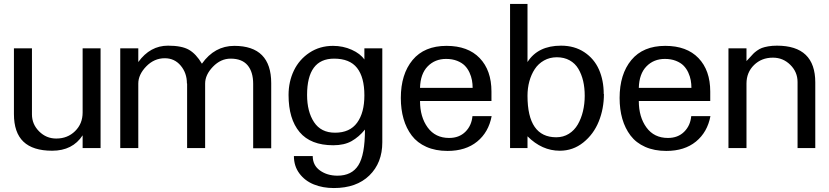

<svg xmlns="http://www.w3.org/2000/svg" viewBox="-20 -742 4155 962"><path d="M261.2 -47.9H262.2Q318.4 -47.9 356.2 -85Q394 -122.1 394 -178.2V-500H483.9V0H394V-64Q343.8 13.2 241.2 13.2Q145 13.2 97.4 -32.2Q49.8 -77.6 49.8 -170.9V-500H140.1V-168.9Q140.1 -119.6 176 -83.7Q211.9 -47.9 261.2 -47.9Z M917.5 -323.2 916.5 -324.2Q916.5 -376 885.5 -413.1Q854.5 -450.2 805.7 -450.2Q752.4 -450.2 712.6 -409.2Q672.9 -368.2 672.9 -323.2V0H582.5V-500H672.9V-431.2Q732.4 -513.2 821.8 -513.2Q890.6 -513.2 926.5 -492.7Q962.4 -472.2 991.7 -422.9Q1055.2 -512.2 1153.8 -512.2Q1338.9 -512.2 1338.9 -325.2V1H1248.5V-321.8Q1248.5 -381.8 1220.5 -415Q1192.4 -448.2 1135.7 -448.2Q1085.9 -448.2 1046.9 -407.7Q1007.8 -367.2 1007.8 -323.2V0H917.5Z M1518.6 -266.1Q1518.6 -182.6 1553.5 -129.9Q1588.4 -77.1 1658.7 -77.1Q1732.9 -77.1 1769.3 -127.2Q1805.7 -177.2 1805.7 -264.2Q1805.7 -355 1769 -401.6Q1732.4 -448.2 1653.8 -448.2Q1518.6 -448.2 1518.6 -266.1ZM1425.8 -266.1Q1425.8 -333 1452.6 -388.7Q1479.5 -444.3 1531 -478.3Q1582.5 -512.2 1648.4 -512.2Q1698.7 -512.2 1742.2 -492.7Q1785.6 -473.1 1805.7 -443.8V-500H1895.5V-28.8Q1895.5 73.7 1830.8 137Q1766.1 200.2 1652.8 200.2Q1597.2 200.2 1552.5 182.1Q1507.8 164.1 1480.2 127.2Q1452.6 90.3 1452.6 40H1546.9Q1546.9 86.4 1583.3 112.3Q1619.6 138.2 1670.9 138.2Q1742.7 138.2 1775.6 85.9Q1808.6 33.7 1808.6 -92.8Q1778.3 -55.7 1741.5 -34.9Q1704.6 -14.2 1649.9 -14.2Q1536.6 -14.2 1481.2 -80.1Q1425.8 -146 1425.8 -266.1Z M2084.5 -235.8Q2084.5 -155.8 2122.8 -103.3Q2161.1 -50.8 2230.5 -50.8Q2280.3 -50.8 2311.5 -81.5Q2342.8 -112.3 2347.2 -160.2H2443.4Q2428.2 -79.6 2370.8 -32.7Q2313.5 14.2 2222.2 14.2Q2162.1 14.2 2116.5 -6.1Q2070.8 -26.4 2043.2 -62.7Q2015.6 -99.1 2002 -146.5Q1988.3 -193.8 1988.3 -251Q1988.3 -370.1 2047.1 -441.2Q2106 -512.2 2217.3 -512.2Q2324.7 -512.2 2383.5 -450.9Q2442.4 -389.6 2442.4 -283.2V-235.8ZM2348.1 -301.8Q2348.1 -321.3 2344.7 -340.1Q2341.3 -358.9 2332.3 -378.7Q2323.2 -398.4 2308.8 -413.1Q2294.4 -427.7 2270.3 -437.3Q2246.1 -446.8 2215.3 -446.8Q2159.2 -446.8 2122.8 -409.4Q2086.4 -372.1 2084.5 -301.8Z M2767.1 -54.2Q2802.2 -54.2 2830.1 -71.5Q2857.9 -88.9 2875 -118.4Q2892.1 -147.9 2900.9 -184.8Q2909.7 -221.7 2909.7 -262.2Q2909.7 -302.2 2901.9 -335.9Q2894 -369.6 2877.9 -397Q2861.8 -424.3 2834.2 -439.7Q2806.6 -455.1 2770 -455.1Q2734.4 -455.1 2705.8 -439Q2677.2 -422.9 2659.4 -395.8Q2641.6 -368.7 2632.3 -334.5Q2623 -300.3 2623 -262.2Q2623 -54.2 2767.1 -54.2ZM3004.9 -271H3005.9Q3005.9 -197.3 2980 -133.3Q2954.1 -69.3 2902.6 -28.1Q2851.1 13.2 2784.7 13.2Q2695.3 13.2 2623 -59.1V0H2535.6V-722.2H2623V-431.2Q2675.3 -513.2 2791 -513.2Q2858.4 -513.2 2907.7 -480.5Q2957 -447.8 2981 -393.6Q3004.9 -339.4 3004.9 -271Z M3180.7 -235.8Q3180.7 -155.8 3219 -103.3Q3257.3 -50.8 3326.7 -50.8Q3376.5 -50.8 3407.7 -81.5Q3439 -112.3 3443.4 -160.2H3539.6Q3524.4 -79.6 3467 -32.7Q3409.7 14.2 3318.4 14.2Q3258.3 14.2 3212.6 -6.1Q3167 -26.4 3139.4 -62.7Q3111.8 -99.1 3098.1 -146.5Q3084.5 -193.8 3084.5 -251Q3084.5 -370.1 3143.3 -441.2Q3202.1 -512.2 3313.5 -512.2Q3420.9 -512.2 3479.7 -450.9Q3538.6 -389.6 3538.6 -283.2V-235.8ZM3444.3 -301.8Q3444.3 -321.3 3440.9 -340.1Q3437.5 -358.9 3428.5 -378.7Q3419.4 -398.4 3405 -413.1Q3390.6 -427.7 3366.5 -437.3Q3342.3 -446.8 3311.5 -446.8Q3255.4 -446.8 3219 -409.4Q3182.6 -372.1 3180.7 -301.8Z M3853 -453.1H3852.1Q3795.9 -453.1 3758.1 -416.3Q3720.2 -379.4 3720.2 -323.2V0H3629.9V-500H3720.2V-436Q3726.6 -442.4 3737.3 -454.3Q3748 -466.3 3754.4 -472.9Q3760.7 -479.5 3772.9 -488.3Q3785.2 -497.1 3797.4 -501.7Q3809.6 -506.3 3829.3 -509.8Q3849.1 -513.2 3873 -513.2Q4064.9 -513.2 4064.9 -329.1V0H3976.1V-331.1Q3976.1 -381.3 3939.7 -417.2Q3903.3 -453.1 3853 -453.1Z"/></svg>

Font: Perun
Style: Regular
Weight: 400
Version: Version 1.0000